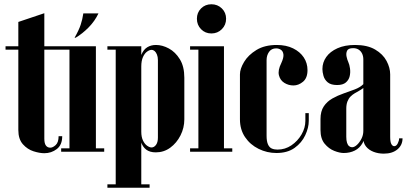

<svg xmlns="http://www.w3.org/2000/svg" viewBox="-20 -712 1916 901"><path d="M66 -609 188 -650V-61Q188 -39 195.5 -29Q203 -19 216 -19Q228 -19 241.5 -31.5Q255 -44 255 -73H272Q272 -32 246.5 -12.5Q221 7 188 7Q166 7 137.5 -2Q109 -11 87.5 -35Q66 -59 66 -102ZM188 -479V-495H278V-479ZM6 -479V-495H66V-479Z M306 -495H430V0H306ZM430 0V-16H469V0ZM267 0V-16H306V0ZM267 -479V-495H306V-479ZM335 -535H330Q350 -570 358.5 -595.5Q367 -621 371 -649H442Q425 -613 396 -583.5Q367 -554 335 -535Z M523 -495H643V169H523ZM484 153H523V169H484ZM484 -495H523V-479H484ZM634 -393Q634 -433 644 -456.5Q654 -480 671.5 -490.5Q689 -501 712 -501Q742 -501 772.5 -484.5Q803 -468 824 -434Q845 -400 845 -347V-152Q845 -112 827 -76.5Q809 -41 779 -19Q749 3 711 3Q683 3 666 -10Q649 -23 641.5 -47Q634 -71 634 -103ZM643 -94Q643 -69 651 -52.5Q659 -36 670.5 -28Q682 -20 691 -20Q703 -20 712 -32Q721 -44 721 -66V-430Q721 -445 716.5 -456Q712 -467 705.5 -472.5Q699 -478 691 -478Q682 -478 670.5 -470Q659 -462 651 -444.5Q643 -427 643 -400ZM643 153H682V169H643Z M911 -495H1031V0H911ZM1031 0V-16H1070V0ZM872 0V-16H911V0ZM872 -479V-495H911V-479ZM904 -624Q904 -653 923.5 -672.5Q943 -692 972 -692Q1001 -692 1021 -672.5Q1041 -653 1041 -624Q1041 -595 1021 -575Q1001 -555 972 -555Q943 -555 923.5 -575Q904 -595 904 -624Z M1106 -363Q1106 -389 1125.5 -421.5Q1145 -454 1183.5 -477.5Q1222 -501 1279 -501Q1323 -501 1355.5 -485Q1388 -469 1405.5 -442.5Q1423 -416 1423 -383Q1423 -346 1402 -328.5Q1381 -311 1357 -311Q1334 -311 1314.5 -323Q1295 -335 1289 -358.5Q1283 -382 1300 -416Q1312 -442 1310 -457Q1308 -472 1298 -478.5Q1288 -485 1276 -485Q1254 -485 1242.5 -468.5Q1231 -452 1231 -430V-75Q1231 -49 1237.5 -34.5Q1244 -20 1255.5 -15Q1267 -10 1282 -10Q1318 -10 1347.5 -30Q1377 -50 1395 -81Q1413 -112 1413 -145V-181H1429V-145Q1429 -113 1412.5 -77.5Q1396 -42 1362.5 -18Q1329 6 1277 6Q1233 6 1193.5 -13.5Q1154 -33 1130 -68.5Q1106 -104 1106 -152Z M1493 -388Q1493 -374 1498 -356Q1503 -338 1518 -325.5Q1533 -313 1562 -313Q1589 -313 1603 -325Q1617 -337 1621 -354.5Q1625 -372 1622.5 -390.5Q1620 -409 1614 -422Q1610 -430 1606.5 -445.5Q1603 -461 1608.5 -473.5Q1614 -486 1637 -486Q1652 -486 1662.5 -479.5Q1673 -473 1679 -461Q1685 -449 1685 -433V-62Q1685 -40 1698 -24Q1711 -8 1733 0.5Q1755 9 1781 9Q1821 9 1845 -11Q1869 -31 1869 -63H1853Q1853 -52 1846.5 -39Q1840 -26 1830 -26Q1822 -26 1816.5 -36Q1811 -46 1811 -70V-363Q1811 -394 1794 -426Q1777 -458 1740.5 -479.5Q1704 -501 1646 -501Q1598 -501 1563.5 -485.5Q1529 -470 1511 -444.5Q1493 -419 1493 -388ZM1685 -317Q1670 -302 1645 -292.5Q1620 -283 1592.5 -273.5Q1565 -264 1540 -250Q1515 -236 1499.5 -213Q1484 -190 1484 -153V-102Q1484 -61 1503.5 -37.5Q1523 -14 1548.5 -4Q1574 6 1593 6Q1622 6 1645 -5.5Q1668 -17 1681.5 -41Q1695 -65 1695 -100L1707 -59V-317ZM1685 -299V-98Q1685 -78 1676 -60.5Q1667 -43 1655 -32Q1643 -21 1632 -21Q1625 -21 1618.5 -26Q1612 -31 1608.5 -42Q1605 -53 1605 -70V-202Q1605 -222 1610.5 -236Q1616 -250 1625 -259Q1634 -268 1645 -274.5Q1656 -281 1666 -286.5Q1676 -292 1685 -299Z"/></svg>

Font: Emberly Black
Style: Regular
Weight: 900
Designer: Rajesh Rajput
Foundry: Rajesh Rajput
Version: Version 1.000